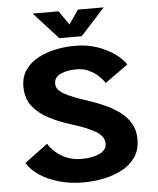

<svg xmlns="http://www.w3.org/2000/svg" viewBox="-60 -945 829 1006"><g transform="rotate(-5 355.0 -442.0)"><path d="M336.5 11Q268.5 11 209.5 -6Q150.5 -23 107.5 -52Q64.5 -81 44 -117L165.5 -207.5Q178 -185 202.8 -163Q227.5 -141 261.8 -126.8Q296 -112.5 337 -112.5Q397 -112.5 434 -130.2Q471 -148 471 -181.5Q471 -220.5 426.2 -246.8Q381.5 -273 298 -298.5Q240.5 -316 187.8 -342.8Q135 -369.5 101.5 -411.2Q68 -453 68 -516Q68 -567 93 -603.2Q118 -639.5 159.8 -662Q201.5 -684.5 252.2 -695.2Q303 -706 355 -706Q418 -706 471 -688Q524 -670 562.8 -642.2Q601.5 -614.5 620.5 -584.5L499.5 -498Q487 -517.5 465.8 -537Q444.5 -556.5 416 -569.5Q387.5 -582.5 352.5 -582.5Q304 -582.5 269.5 -567Q235 -551.5 235 -517.5Q235 -484.5 277.2 -461.5Q319.5 -438.5 394.5 -415Q438.5 -400.5 481.8 -381.5Q525 -362.5 560.8 -336.5Q596.5 -310.5 618 -274.5Q639.5 -238.5 639.5 -189.5Q639.5 -134 612.8 -95.5Q586 -57 541.8 -33.5Q497.5 -10 443.8 0.5Q390 11 336.5 11ZM523.5 -893.5 395.5 -753H277.5L149.5 -893.5H285.5L337 -819.5L387.5 -893.5Z"/></g></svg>

Font: League Mono
Style: Bold
Weight: 700
Width: 6
Designer: Tyler Finck
Foundry: The League of Moveable Type / Tyler Finck
Version: Version 2.300;RELEASE